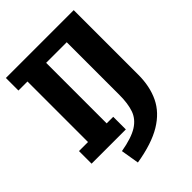

<svg xmlns="http://www.w3.org/2000/svg" viewBox="-256 -825 1126 1126"><g transform="rotate(-45 307.5 -262.0)"><path d="M186.2 73.8Q280.5 57.4 328.2 27.2Q375.9 -3.1 392.3 -51.3Q408.7 -99.5 408.7 -168.2V-606.7H237.9V-104.6H292.3V0H8.2V-104.6H83.1V-606.7H8.2V-710.8H570.8V-174.9Q570.8 -78.5 535.6 -5.1Q500.5 68.2 420.3 116.7Q340 165.1 205.1 187.2Z"/></g></svg>

Font: FiraCode Nerd Font Mono
Style: Bold
Weight: 700
Monospace: yes
Designer: Carrois Corporate, Edenspiekermann AG, Nikita Prokopov
Foundry: Carrois Corporate, Edenspiekermann AG, Nikita Prokopov
Version: Version 6.002;Nerd Fonts 3.3.0